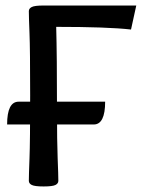

<svg xmlns="http://www.w3.org/2000/svg" viewBox="-20 -671 516 699"><path d="M321.3 -217.8H5.9Q5.9 -300.8 47.9 -300.8H362.8Q362.8 -217.8 321.3 -217.8ZM138.7 7.8Q106.4 7.8 95.7 2.4Q85 -2.9 85 -12.7Q85 -33.2 87.4 -94.7Q89.8 -156.2 89.8 -323.2Q89.8 -490.2 87.4 -550Q85 -609.9 85 -630.4Q85 -640.1 95.7 -645.5Q106.4 -650.9 138.7 -650.9H476.1L457 -563.5Q371.6 -573.2 184.6 -573.2Q187.5 -470.7 187.5 -267.6Q187.5 -156.2 189.9 -94.7Q192.4 -33.2 192.4 -12.7Q192.4 -2.9 181.9 2.4Q171.4 7.8 138.7 7.8Z"/></svg>

Font: Bainsley
Style: Regular
Weight: 400
Designer: Paul James MIller
Foundry: High-Logic / Made with FontCreator
Version: Version 1.411;March 28, 2021;FontCreator 13.0.0.2683 64-bit